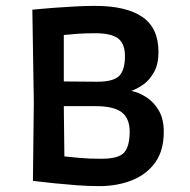

<svg xmlns="http://www.w3.org/2000/svg" viewBox="-20 -619 646 653"><path d="M318 14Q280 14 240.5 11Q201 8 167 4.5Q133 1 112.5 -1.5Q92 -4 92 -4L95 -271L90 -586Q90 -586 110.5 -588Q131 -590 164 -592.5Q197 -595 234 -597Q271 -599 303 -599Q409 -599 464 -561.5Q519 -524 519 -442Q519 -401 504 -374Q489 -347 468 -332Q447 -317 427 -310Q454 -304 479 -287.5Q504 -271 520.5 -242.5Q537 -214 537 -171Q537 -107 508 -66.5Q479 -26 429 -6Q379 14 318 14ZM310 -341Q366 -341 385.5 -361Q405 -381 405 -428Q405 -470 382 -488Q359 -506 303 -506Q270 -506 242.5 -504Q215 -502 197 -500V-342ZM324 -79Q384 -79 402.5 -100.5Q421 -122 421 -171Q421 -217 393.5 -237.5Q366 -258 305 -258H197L199 -87Q218 -85 250 -82Q282 -79 324 -79Z"/></svg>

Font: Ruda
Style: Bold
Weight: 700
Designer: Mariela Monsalve and Angelina Sanchez
Foundry: Mariela Monsalve and Angelina Sanchez
Version: Version 2.000